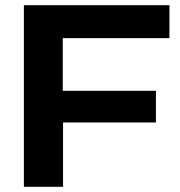

<svg xmlns="http://www.w3.org/2000/svg" viewBox="-20 -720 693 740"><path d="M72 0V-700H633V-573H222V-370H581V-248H223V0Z"/></svg>

Font: Georama SemiExpanded SemiBold
Style: Regular
Weight: 600
Width: 6
Designer: Jean-Baptiste Levee
Foundry: Production Type
Version: Version 1.001